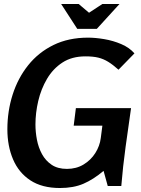

<svg xmlns="http://www.w3.org/2000/svg" viewBox="-20 -933 708 964"><path d="M422 -744Q459 -744 503.5 -736.5Q548 -729 589 -711.5Q630 -694 655 -665L575 -583Q547 -608 523.5 -622.5Q500 -637 474 -643.5Q448 -650 409 -650Q341 -650 293.5 -619Q246 -588 216 -537Q186 -486 172 -426Q158 -366 158 -308Q158 -270 165.5 -231Q173 -192 191 -159Q209 -126 239.5 -105.5Q270 -85 316 -85Q363 -85 399.5 -107Q436 -129 458.5 -164.5Q481 -200 486 -240L494 -302H350L361 -390H638Q624 -293 610.5 -195Q597 -97 589 1H521L500 -75Q449 -32 399 -10.5Q349 11 281 11Q191 11 132.5 -27.5Q74 -66 45.5 -133Q17 -200 17 -284Q17 -375 43.5 -458Q70 -541 121.5 -605.5Q173 -670 248.5 -707Q324 -744 422 -744ZM427 -869 494 -913H580L466 -788H368L287 -913H375Z"/></svg>

Font: Rosario
Style: Bold Italic
Weight: 700
Italic angle: -8.05°
Designer: Hector Gatti
Foundry: Omnibus Type
Version: Version 1.101; ttfautohint (v1.8.1.43-b0c9)